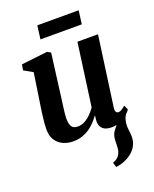

<svg xmlns="http://www.w3.org/2000/svg" viewBox="-175 -831 945 1176"><g transform="rotate(-20 297.0 -242.5)"><path d="M374 248 364.5 217.5Q386.5 208.5 398.2 197Q410 185.5 416 168.5Q422.5 153 422.5 132.8Q422.5 112.5 424 90.5Q425.5 55 443 33.2Q460.5 11.5 474.5 -6.5L550.5 -49Q535 -30 528.2 -9.8Q521.5 10.5 521.5 34Q521.5 48.5 524.2 67.8Q527 87 527 105.5Q527 136 513.8 162Q500.5 188 475 207.5Q454.5 223.5 429.2 233.8Q404 244 374 248ZM181 10.5Q149 10.5 119.5 -1.8Q90 -14 70.5 -41.2Q51 -68.5 50.5 -113.5Q50.5 -130.5 52.2 -151.8Q54 -173 57 -196.5Q60 -220 63.2 -243.5Q66.5 -267 70 -288.5L97.5 -471L40 -503.5L46.5 -540.5L216.5 -560L239 -547.5L205.5 -288Q203 -267 200 -245Q197 -223 194.2 -202.5Q191.5 -182 189.8 -164.8Q188 -147.5 188 -135Q188 -109 193.8 -93.8Q199.5 -78.5 210.8 -72Q222 -65.5 239.5 -65.5Q262 -65.5 283.8 -77Q305.5 -88.5 324.2 -107.2Q343 -126 357 -146.5L413 -554.5H547L484 -99Q481.5 -80.5 486.8 -71.8Q492 -63 502 -63Q511 -63 521 -68.5Q531 -74 548.5 -88.5L561.5 -59Q555.5 -49.5 538 -33Q520.5 -16.5 493.2 -3.2Q466 10 431.5 10Q395 10 376.8 -5.5Q358.5 -21 356 -47Q356 -50 356 -55Q356 -60 356.5 -66.5Q357 -73 358 -79.5Q359 -86 359.5 -92L358 -93Q344.5 -74 327.2 -55.5Q310 -37 288.2 -22.2Q266.5 -7.5 240 1.5Q213.5 10.5 181 10.5ZM216.5 -733H486L474.5 -645.5H205Z"/></g></svg>

Font: Merriweather 36pt
Style: Bold Italic
Weight: 700
Italic angle: -7.8°
Version: Version 2.101